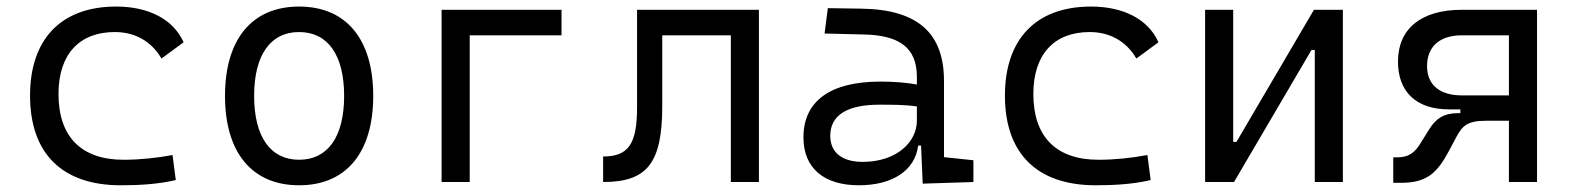

<svg xmlns="http://www.w3.org/2000/svg" viewBox="-20 -547 4728 577"><path d="M342.8 9.8C397 9.8 454.6 6.8 508.3 -5.9L498.5 -81.1C451.2 -72.3 401.4 -66.9 351.1 -66.9C224.6 -66.9 155.8 -135.7 155.8 -264.6C155.8 -383.3 217.8 -450.7 325.2 -450.7C383.3 -450.7 434.1 -424.8 465.3 -371.1L531.7 -419.9C501.5 -488.3 427.7 -527.3 329.1 -527.3C163.1 -527.3 70.3 -428.7 70.3 -259.8C70.3 -85 167.5 9.8 342.8 9.8Z M878.9 9.8C1020 9.8 1101.6 -87.9 1101.6 -258.8C1101.6 -429.7 1020 -527.3 878.9 -527.3C737.8 -527.3 656.2 -429.7 656.2 -258.8C656.2 -87.9 737.8 9.8 878.9 9.8ZM878.9 -66.9C792.5 -66.9 743.7 -136.2 743.7 -258.8C743.7 -381.3 792.5 -450.7 878.9 -450.7C965.3 -450.7 1014.2 -381.3 1014.2 -258.8C1014.2 -136.2 965.3 -66.9 878.9 -66.9Z M1307.1 0H1391.6V-440.9H1667.5V-517.6H1307.1Z M1792.5 0C1925.3 0 1970.2 -57.1 1970.2 -228.5V-440.9H2176.3V0H2260.7V-517.6H1894.5V-225.1C1894.5 -114.3 1868.7 -76.7 1792.5 -76.7Z M2752.9 4.9 2905.3 0V-65.4L2816.9 -74.7V-303.7C2816.9 -447.3 2738.3 -518.6 2568.4 -521L2467.8 -522.5L2458 -446.3L2574.7 -443.4C2683.6 -441.4 2735.4 -403.3 2735.4 -315.9V-293C2704.1 -298.8 2667 -301.8 2625.5 -301.8C2476.1 -301.8 2394.5 -243.7 2394.5 -134.3C2394.5 -42.5 2455.1 9.8 2561 9.8C2660.2 9.8 2729.5 -33.2 2739.3 -109.4H2748ZM2735.4 -227.1V-184.1C2735.4 -120.1 2674.3 -60.5 2572.3 -60.5C2510.7 -60.5 2475.1 -88.9 2475.1 -138.7C2475.1 -200.7 2525.4 -232.4 2623 -232.4C2660.6 -232.4 2699.7 -232.4 2735.4 -227.1Z M3272.5 9.8C3326.7 9.8 3384.3 6.8 3438 -5.9L3428.2 -81.1C3380.9 -72.3 3331.1 -66.9 3280.8 -66.9C3154.3 -66.9 3085.4 -135.7 3085.4 -264.6C3085.4 -383.3 3147.5 -450.7 3254.9 -450.7C3313 -450.7 3363.8 -424.8 3395 -371.1L3461.4 -419.9C3431.2 -488.3 3357.4 -527.3 3258.8 -527.3C3092.8 -527.3 3000 -428.7 3000 -259.8C3000 -85 3097.2 9.8 3272.5 9.8Z M3601.6 0H3688.5L3921.4 -397H3931.2V0H4015.6V-517.6H3928.7L3695.8 -120.6H3686V-517.6H3601.6Z M4334.5 -218.3H4368.7V-207H4361.8C4319.3 -207 4294.9 -190.9 4273.9 -156.7L4250.5 -119.1C4232.4 -88.4 4213.9 -74.2 4179.2 -74.2H4167V2.4H4190.4C4268.6 2.4 4299.3 -27.3 4335.9 -96.2L4356.9 -135.7C4375 -169.4 4390.1 -184.1 4445.8 -184.1H4514.6V0H4599.1V-517.6H4373.5C4251 -517.6 4181.2 -460.9 4181.2 -361.8C4181.2 -270.5 4236.8 -218.3 4334.5 -218.3ZM4514.6 -260.3H4373.5C4306.6 -260.3 4268.6 -292 4268.6 -348.1C4268.6 -407.2 4306.6 -440.9 4373.5 -440.9H4514.6Z"/></svg>

Font: Cascadia Code SemiLight
Style: Regular
Weight: 350
Monospace: yes
Designer: Aaron Bell
Foundry: Saja Typeworks
Version: Version 2404.023